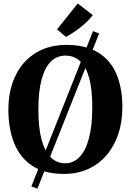

<svg xmlns="http://www.w3.org/2000/svg" viewBox="-20 -1018 774 1136"><path d="M530.5 -834 566.5 -820 201.5 98 165.5 85ZM362 11Q246 12 172.5 -36Q99 -84 64.2 -170.2Q29.5 -256.5 29.5 -370Q29.5 -457.5 54 -528Q78.5 -598.5 123.8 -648.8Q169 -699 232.2 -725.8Q295.5 -752.5 373 -752.5Q489 -752 562 -706.5Q635 -661 669.5 -578.5Q704 -496 704 -383.5Q704 -296 679.5 -223.8Q655 -151.5 610 -99.2Q565 -47 502 -18.2Q439 10.5 362 11ZM365.5 -52Q415 -52 451 -89.5Q487 -127 506.5 -200.8Q526 -274.5 526 -382.5Q526 -490.5 507.2 -558Q488.5 -625.5 453 -657.2Q417.5 -689 367.5 -689Q317.5 -689 281.8 -654.5Q246 -620 226.5 -549Q207 -478 207 -370Q207 -262.5 226 -192Q245 -121.5 280.5 -86.8Q316 -52 365.5 -52ZM369.5 -800 317.5 -844 440 -997.5 529 -928.5Q514 -908.5 494.2 -889.5Q474.5 -870.5 452.8 -853.8Q431 -837 410 -823.2Q389 -809.5 370 -800Z"/></svg>

Font: Merriweather 20pt ExtraBold
Style: Regular
Weight: 800
Version: Version 2.100